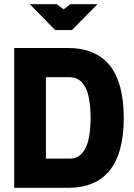

<svg xmlns="http://www.w3.org/2000/svg" viewBox="-20 -900 640 920"><path d="M305 -670H48V0H305C484 0 573 -112 573 -335C573 -558 484 -670 305 -670ZM123 -880 244 -756H325L447 -880H317L285 -855L252 -880ZM200 -140V-530H314C381 -530 414 -465 414 -335C414 -206 381 -140 314 -140Z"/></svg>

Font: LT Wave Mono Black
Style: Regular
Weight: 900
Designer: Daniel Lyons
Version: Version 2.5 (Glyphs App)